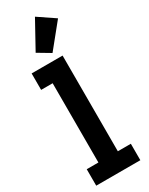

<svg xmlns="http://www.w3.org/2000/svg" viewBox="-261 -1069 862 1112"><g transform="rotate(-30 170.0 -512.5)"><path d="M21 -640V-750H228V-110H315V0H20V-110H98V-640ZM313 -950 185 -792 101 -842 202 -1025Z"/></g></svg>

Font: Cherry Swash
Style: Bold
Weight: 700
Designer: Kasatkina Nataliya
Foundry: Nataliya Kasatkina
Version: Version 1.001